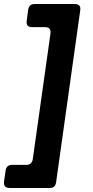

<svg xmlns="http://www.w3.org/2000/svg" viewBox="-26 -765 462 955"><path d="M22 170Q-10 170 -6 138L2 83Q6 55 34 55H105Q132 55 137 27L225 -598Q229 -630 198 -630H134Q102 -630 107 -662L114 -717Q119 -745 146 -745H346Q378 -745 373 -713L253 142Q249 170 222 170Z"/></svg>

Font: Pitagon Sans Text Bold
Style: Italic
Weight: 700
Italic angle: -8°
Designer: Travis Tran
Foundry: Pitagon
Version: Version 1.001; ttfautohint (v1.8.4.7-5d5b);gftools[0.9.26]